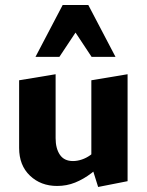

<svg xmlns="http://www.w3.org/2000/svg" viewBox="-20 -731 583 763"><path d="M207 8Q142 8 99 -33Q56 -74 56 -143V-412L201 -436V-182Q201 -141 218 -116Q235 -91 270 -91Q287 -91 305 -97Q323 -103 339 -114.5Q355 -126 366 -142L403 -101Q375 -67 343.5 -43Q312 -19 278.5 -5.5Q245 8 207 8ZM370 12 343 -74V-412L487 -436V-11ZM344 -505 256 -638 229 -711H331L439 -505ZM121 -505 229 -711H331L305 -639L216 -505Z"/></svg>

Font: Ysabeau Office ExtraBold
Style: Regular
Weight: 800
Designer: Christian Thalmann (Catharsis Fonts)
Version: Version 2.001;gftools[0.9.30]; featfreeze: tnum,lnum,ss02